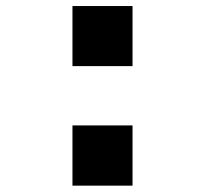

<svg xmlns="http://www.w3.org/2000/svg" viewBox="-20 -604 660 620"><path d="M214 -4.5H408V-199H214ZM214 -390.5H408V-584.5H214Z"/></svg>

Font: Monaspace Krypton
Style: Bold
Weight: 700
Designer: Riley Cran & the Lettermatic Team
Foundry: Lettermatic
Version: Version 1.200 (Monaspace Krypton)